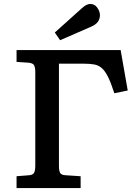

<svg xmlns="http://www.w3.org/2000/svg" viewBox="-20 -954 695 974"><path d="M64 0V-60L127 -65Q144 -66 151.5 -75.5Q159 -85 159 -116V-588Q159 -610 153.5 -622Q148 -634 124 -636L64 -640V-700H592L628 -495L560 -481Q543 -534 528 -564Q513 -594 496.5 -608.5Q480 -623 458 -627Q436 -631 405 -631H279V-112Q279 -88 285 -77Q291 -66 313 -65L389 -60V0ZM285 -750 258 -789 395 -912Q408 -924 418.5 -929Q429 -934 438 -934Q460 -934 473.5 -915Q487 -896 487 -877Q487 -837 441 -818Z"/></svg>

Font: Literata 7pt Medium
Style: Regular
Weight: 500
Designer: Latin by Veronika Burian and Jose Scaglione. Greek by Irene Vlachou. Cyrillic by Vera Evstafieva.
Foundry: TypeTogether
Version: Version 3.002